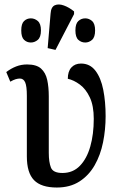

<svg xmlns="http://www.w3.org/2000/svg" viewBox="-20 -828 538 858"><path d="M234 10Q164 10 132 -23Q100 -56 100 -129V-400Q100 -443 92.5 -460Q85 -477 69 -477Q60 -477 50 -474Q40 -471 26 -463L8 -506Q29 -522 52 -531Q75 -540 101 -540Q143 -540 163.5 -521.5Q184 -503 191 -471Q198 -439 198 -397V-145Q198 -104 207.5 -79.5Q217 -55 259 -55Q306 -55 337 -87Q368 -119 383.5 -173.5Q399 -228 399 -297Q399 -355 381.5 -392.5Q364 -430 337 -450Q310 -470 283 -476Q283 -509 299 -526.5Q315 -544 342 -544Q382 -544 406.5 -512Q431 -480 441.5 -426.5Q452 -373 452 -309Q452 -249 440.5 -192Q429 -135 403 -89.5Q377 -44 335 -17Q293 10 234 10ZM228 -605 193 -613 206 -767Q208 -797 225 -804.5Q242 -812 265.5 -803.5Q289 -795 311 -777V-765ZM118 -638Q100 -638 87.5 -650Q75 -662 75 -692Q75 -722 87.5 -734Q100 -746 118 -746Q135 -746 149 -734Q163 -722 163 -692Q163 -662 149 -650Q135 -638 118 -638ZM361 -638Q343 -638 330 -650Q317 -662 317 -692Q317 -722 330 -734Q343 -746 361 -746Q378 -746 391.5 -734Q405 -722 405 -692Q405 -662 391.5 -650Q378 -638 361 -638Z"/></svg>

Font: Noto Serif ExtraCondensed Medium
Style: Regular
Weight: 500
Width: 2
Designer: Monotype Design Team
Foundry: Monotype Imaging Inc.
Version: Version 2.015